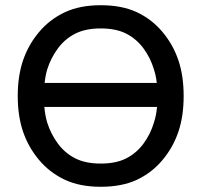

<svg xmlns="http://www.w3.org/2000/svg" viewBox="-20 -708 772 736"><path d="M366 8Q286 8 228.5 -19Q171 -46 130 -94.5Q89 -143 68.5 -203Q48 -263 48 -340Q48 -417 68.5 -477Q89 -537 130 -585.5Q171 -634 228.5 -661Q286 -688 366 -688Q447 -688 504 -661.5Q561 -635 602 -586.5Q643 -538 663.5 -478Q684 -418 684 -340Q684 -262 663.5 -202Q643 -142 602 -93.5Q561 -45 504 -18.5Q447 8 366 8ZM581 -390Q578 -418 570 -442Q557 -486 530 -522.5Q503 -559 464 -579Q425 -599 366 -599Q308 -599 268.5 -579Q229 -559 202 -522.5Q175 -486 161 -442Q154 -418 151 -390ZM366 -81Q425 -81 464 -101Q503 -121 530 -157.5Q557 -194 570 -238Q579 -265 582 -298H150Q153 -265 161 -238Q175 -194 202 -157.5Q229 -121 268.5 -101Q308 -81 366 -81Z"/></svg>

Font: Montserrat Z Med
Style: Regular
Weight: 500
Designer: Julieta Ulanovsky
Foundry: Julieta Ulanovsky
Version: Version 8.000